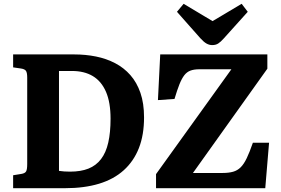

<svg xmlns="http://www.w3.org/2000/svg" viewBox="-20 -989 1479 1009"><path d="M49 0V-68L92 -75Q111 -78 117 -88Q123 -98 123 -127V-581Q123 -607 116.5 -616.5Q110 -626 90 -629L49 -635V-703H370Q430 -703 484.5 -692Q539 -681 585 -657Q631 -633 665 -594.5Q699 -556 718 -501Q737 -446 737 -372Q737 -280 710 -211Q683 -142 630.5 -94.5Q578 -47 500.5 -23.5Q423 0 321 0ZM348 -87Q405 -87 445 -103Q485 -119 511 -153Q537 -187 549 -240Q561 -293 561 -365Q561 -451 537 -506.5Q513 -562 468 -589Q423 -616 358 -616H290V-91Q302 -89 317.5 -88Q333 -87 348 -87ZM800 0V-74L1196 -625H1028Q1000 -625 981 -618Q962 -611 948.5 -593.5Q935 -576 923 -546Q911 -516 897 -469L810 -463L822 -703H1385V-628L994 -80H1150Q1182 -80 1205 -86.5Q1228 -93 1245 -110Q1262 -127 1277 -158.5Q1292 -190 1309 -239H1394L1374 0ZM1095 -752Q1080 -752 1065.5 -760Q1051 -768 1032 -789L910 -927L945 -969L1097 -878L1250 -969L1282 -927L1156 -787Q1140 -769 1127 -760.5Q1114 -752 1095 -752Z"/></svg>

Font: Literata 18pt
Style: Bold
Weight: 700
Designer: Latin by Veronika Burian and Jose Scaglione. Greek by Irene Vlachou. Cyrillic by Vera Evstafieva.
Foundry: TypeTogether
Version: Version 3.103;gftools[0.9.29]